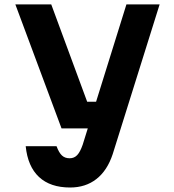

<svg xmlns="http://www.w3.org/2000/svg" viewBox="-20 -633 790 872"><path d="M212.7 -613.1 375.9 -171H468.6L432.3 -50H259.4L49.7 -613.1ZM298.4 218.6Q208.5 218.6 157.2 170.9Q106 123.1 96.7 31H236.8Q247.8 60.7 261.4 73.2Q274.9 85.8 296.3 85.8Q317 85.8 330.6 71.4Q344.1 57.1 355.5 24.4L554.2 -613.1H705L491.9 66.9Q467.3 141.4 418 180Q368.8 218.6 298.4 218.6Z"/></svg>

Font: Martian Mono sWd Rg
Style: Regular
Weight: 400
Width: 6
Monospace: yes
Designer: Roman Shamin
Foundry: Evil Martians
Version: Version 1.000